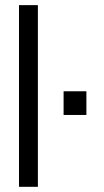

<svg xmlns="http://www.w3.org/2000/svg" viewBox="-20 -720 399 740"><path d="M53.2 -700.2H126V0H53.2ZM225.1 -368.2H313V-276.9H225.1Z"/></svg>

Font: Overused Grotesk
Style: Regular
Weight: 400
Version: Version 0.002